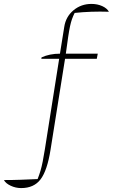

<svg xmlns="http://www.w3.org/2000/svg" viewBox="-155 -752 576 980"><path d="M-47 208Q-75 208 -100.5 196Q-126 184 -135 167Q-90 167 -48.5 165.5Q-7 164 37 162Q46 139 52 118.5Q58 98 63 72.5Q68 47 74 10L147 -452H56L57 -459Q98 -478 151 -478L173 -615Q181 -667 220 -699.5Q259 -732 312 -732Q342 -732 366.5 -721Q391 -710 401 -692Q309 -695 226 -686Q218 -670 212.5 -654.5Q207 -639 202.5 -618Q198 -597 193 -564Q188 -531 181 -478H344L339 -452H177L103 12Q86 119 52 163.5Q18 208 -47 208Z"/></svg>

Font: Piazzolla Thin
Style: Italic
Weight: 100
Italic angle: -11.3°
Designer: Juan Pablo del Peral
Foundry: Huerta Tipografica
Version: Version 1.330